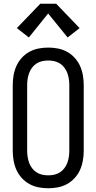

<svg xmlns="http://www.w3.org/2000/svg" viewBox="-20 -997 515 1025"><path d="M238 8Q211 8 185.5 3Q160 -2 137 -14.5Q114 -27 96 -47Q78 -67 67.5 -90.5Q57 -114 52.5 -140Q48 -166 48 -192V-543Q48 -569 52.5 -595Q57 -621 67.5 -644.5Q78 -668 96 -688Q114 -708 137 -720.5Q160 -733 185.5 -738Q211 -743 238 -743Q264 -743 289.5 -738Q315 -733 338 -720.5Q361 -708 379 -688Q397 -668 407.5 -644.5Q418 -621 422.5 -595Q427 -569 427 -543V-192Q427 -166 422.5 -140Q418 -114 407.5 -90.5Q397 -67 379 -47Q361 -27 338 -14.5Q315 -2 289.5 3Q264 8 238 8ZM238 -61Q254 -61 270 -64.5Q286 -68 300 -77Q314 -86 324 -99.5Q334 -113 339.5 -128Q345 -143 347.5 -159.5Q350 -176 350 -192V-543Q350 -559 347.5 -575.5Q345 -592 339.5 -607Q334 -622 324 -635.5Q314 -649 300 -658Q286 -667 270 -670.5Q254 -674 238 -674Q221 -674 205 -670.5Q189 -667 175 -658Q161 -649 151 -635.5Q141 -622 135.5 -607Q130 -592 127.5 -575.5Q125 -559 125 -543V-192Q125 -176 127.5 -159.5Q130 -143 135.5 -128Q141 -113 151 -99.5Q161 -86 175 -77Q189 -68 205 -64.5Q221 -61 238 -61ZM134 -797 70 -847 195 -977H280L405 -847L341 -797L237 -925Z"/></svg>

Font: Iosevka QP
Style: Regular
Weight: 400
Designer: Belleve Invis
Foundry: Belleve Invis
Version: Version 20.0.0; ttfautohint (v1.8.4)